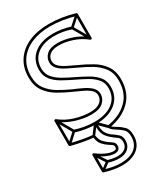

<svg xmlns="http://www.w3.org/2000/svg" viewBox="-228 -795 989 1140"><g transform="rotate(-30 266.5 -225.0)"><path d="M409 -600 415 -616Q385 -626 355 -631Q325 -636 296 -636Q296 -636 296 -636Q296 -636 296 -636Q212 -636 164 -596.5Q116 -557 116 -490Q116 -490 116 -490Q116 -490 116 -490Q116 -449 138.5 -421Q161 -393 197 -372.5Q233 -352 273 -333Q273 -333 273 -333Q273 -333 273 -333Q309 -316 342.5 -297.5Q376 -279 398 -254Q420 -229 420 -192Q420 -192 420 -192Q420 -192 420 -192Q420 -128 373.5 -93Q327 -58 248 -58Q248 -58 248 -58Q248 -58 248 -58Q217 -58 183.5 -63.5Q150 -69 117 -80L111 -64Q146 -53 181 -47.5Q216 -42 248 -42Q248 -42 248 -42Q248 -42 248 -42Q334 -42 385 -82Q436 -122 436 -192Q436 -192 436 -192Q436 -192 436 -192Q436 -233 413.5 -260Q391 -287 355 -307.5Q319 -328 279 -347Q279 -347 279 -347Q279 -347 279 -347Q243 -364 209.5 -383Q176 -402 154 -427.5Q132 -453 132 -490Q132 -490 132 -490Q132 -490 132 -490Q132 -551 176 -585.5Q220 -620 296 -620Q296 -620 296 -620Q296 -620 296 -620Q323 -620 352 -615Q381 -610 409 -600ZM479 -658 469 -670 407 -614Q405 -612 404.5 -609Q404 -606 405 -604L467 -496L481 -504L419 -612Q418 -614 417 -607.5Q416 -601 417 -602ZM47 -21 57 -9 119 -66Q121 -68 122 -71Q123 -74 121 -76L59 -185L45 -177L107 -68Q109 -66 110 -73Q111 -80 109 -78ZM256 -50H240Q238 5 253 30Q268 55 295 74Q295 74 294.5 74Q294 74 294 74Q309 84 322.5 95Q336 106 336 129Q336 129 336 129Q336 129 336 129Q336 157 317 172Q298 187 266 187Q266 187 266 187Q266 187 266 187Q236 187 198 175L194 191Q235 203 266 203Q266 203 266 203Q266 203 266 203Q306 203 329 183Q352 163 352 129Q352 129 352 129Q352 129 352 129Q352 100 337 86.5Q322 73 304 60Q303 60 303 60Q303 60 303 60Q279 44 266.5 22Q254 0 256 -50ZM153 103 139 111 189 187Q191 190 192.5 182.5Q194 175 191 177L141 214L151 226L201 189Q203 187 204 184Q205 181 203 179ZM196 7 208 17 254 -45Q256 -48 248 -47.5Q240 -47 242 -44L300 14L312 2L254 -56Q251 -58 247.5 -58Q244 -58 242 -55ZM44 -181V-15Q44 -12 45.5 -10Q47 -8 50 -7Q89 3 127 10Q165 17 201 20L194 13Q199 52 216 70.5Q233 89 250 100Q261 107 270.5 113.5Q280 120 280 132Q280 142 274.5 145.5Q269 149 258 149Q239 149 211 137Q183 125 151 101Q147 98 142.5 100Q138 102 138 107V220Q138 223 139.5 225Q141 227 144 228Q177 238 206 243Q235 248 261 248Q329 248 369 216Q409 184 409 126Q409 85 390 66Q371 47 348 34Q338 28 328 21Q318 14 313 4L307 16Q399 2 455 -53Q511 -108 511 -200Q511 -257 484 -294.5Q457 -332 415.5 -356.5Q374 -381 331 -400Q300 -415 271.5 -428.5Q243 -442 225 -459Q207 -476 207 -498Q207 -524 227.5 -541Q248 -558 290 -558Q333 -558 381.5 -542Q430 -526 469 -494Q473 -491 477.5 -493Q482 -495 482 -500V-664Q482 -667 480.5 -669Q479 -671 476 -672Q430 -685 387 -691.5Q344 -698 303 -698Q224 -698 165 -672.5Q106 -647 73 -598.5Q40 -550 40 -482Q40 -424 67 -386Q94 -348 135.5 -323.5Q177 -299 220 -280Q251 -266 280 -252.5Q309 -239 327.5 -223Q346 -207 346 -184Q346 -157 323.5 -139Q301 -121 254 -121Q207 -121 153.5 -137Q100 -153 57 -187Q53 -190 48.5 -188Q44 -186 44 -181ZM60 -181 47 -175Q93 -140 148.5 -122.5Q204 -105 254 -105Q310 -105 336 -128.5Q362 -152 362 -184Q362 -211 343.5 -229.5Q325 -248 294.5 -263Q264 -278 226 -294Q186 -312 147 -335Q108 -358 82 -393Q56 -428 56 -482Q56 -546 87 -590.5Q118 -635 173.5 -658.5Q229 -682 303 -682Q343 -682 385 -675.5Q427 -669 472 -656L466 -664V-500L479 -506Q438 -540 387 -557Q336 -574 290 -574Q239 -574 215 -551.5Q191 -529 191 -498Q191 -472 209 -453Q227 -434 257.5 -418.5Q288 -403 325 -386Q365 -368 404 -345Q443 -322 469 -287.5Q495 -253 495 -200Q495 -114 443 -63.5Q391 -13 305 0Q301 1 299 4.5Q297 8 299 12Q306 24 316.5 32Q327 40 340 48Q360 60 376.5 75.5Q393 91 393 126Q393 178 357.5 205Q322 232 261 232Q236 232 208 227Q180 222 148 212L154 220V107L141 113Q176 140 206.5 152.5Q237 165 258 165Q276 165 286 156.5Q296 148 296 132Q296 114 285 105Q274 96 258 86Q244 76 229.5 60.5Q215 45 210 11Q209 8 207 6Q205 4 203 4Q167 1 130 -6Q93 -13 54 -23L60 -15Z"/></g></svg>

Font: Tilt Prism
Style: Regular
Weight: 400
Version: Version 1.000